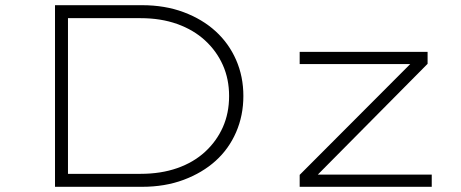

<svg xmlns="http://www.w3.org/2000/svg" viewBox="-20 -720 1777 740"><path d="M192 0V-700H527Q616 -700 688 -673Q760 -646 811 -599.5Q862 -553 890 -489Q918 -425 918 -350Q918 -275 890 -210.5Q862 -146 811 -100Q760 -54 688 -27Q616 0 527 0ZM242 -33 228 -50H522Q600 -50 663 -72Q726 -94 770.5 -135Q815 -176 839 -230Q863 -284 863 -350Q863 -415 839 -469Q815 -523 770.5 -564Q726 -605 663 -627.5Q600 -650 522 -650H225L242 -665ZM1135 0V-46L1575 -487L1601 -473H1135V-520H1628V-474L1184 -26L1167 -47H1644V0Z"/></svg>

Font: Lexend Zetta ExtraLight
Style: Regular
Weight: 250
Version: Version 1.007